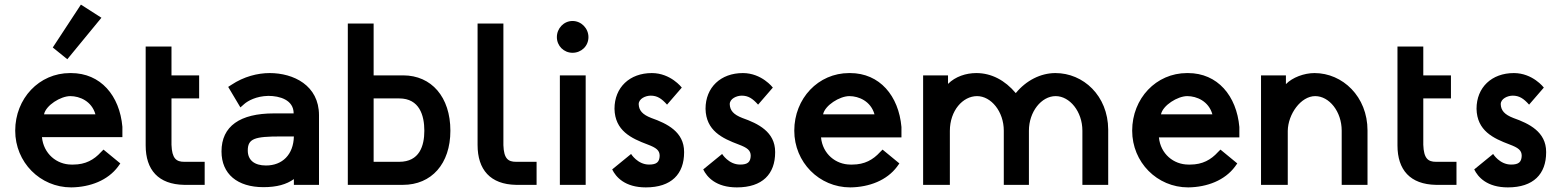

<svg xmlns="http://www.w3.org/2000/svg" viewBox="-20 -802 6765 833"><path d="M171 -306C179 -345 243 -385 285 -385C326 -385 378 -363 394 -306ZM429 -153 418 -142C388 -109 351 -88 298 -88H290C226 -88 169 -135 162 -207H511V-252C499 -387 417 -485 288 -485H284C150 -485 46 -375 46 -235C46 -98 154 11 289 11C372 10 448 -20 492 -79L502 -93ZM331 -782 209 -596 272 -545 420 -725Z M612 -600V-171C612 -65 667 -2 779 0H868V-100H779C745 -100 726 -114 724 -174V-375H844V-475H724V-600Z M1255 -210C1253 -131 1205 -84 1134 -84C1084 -84 1055 -107 1055 -149C1055 -201 1085 -210 1198 -210ZM1364 -302C1364 -432 1253 -485 1150 -485C1098 -485 1038 -470 984 -434L970 -425L1023 -336L1040 -351C1055 -364 1091 -385 1144 -386C1193 -386 1254 -369 1254 -310H1168C1022 -310 941 -255 941 -145C941 -47 1010 10 1123 10C1181 10 1223 -2 1255 -25V0H1364Z M1728 0C1852 0 1934 -91 1934 -235C1934 -381 1852 -475 1729 -475H1601V-700H1489V0ZM1821 -235C1821 -169 1800 -100 1712 -100H1601V-375H1712C1800 -375 1821 -301 1821 -235Z M2164 -172V-700H2052V-173C2052 -66 2107 -2 2219 0H2308V-100H2219C2185 -100 2166 -113 2164 -172Z M2533 -641C2533 -679 2502 -711 2464 -711C2426 -711 2396 -679 2396 -641C2396 -603 2426 -573 2464 -573C2502 -573 2533 -602 2533 -641ZM2409 -475V0H2521V-475Z M2938 -422C2938 -422 2890 -485 2808 -485C2712 -485 2646 -423 2646 -330C2648 -235 2718 -202 2790 -175C2827 -161 2842 -150 2842 -126C2841 -99 2829 -88 2796 -88C2746 -88 2718 -134 2718 -134L2636 -67C2652 -34 2691 11 2782 11C2893 11 2948 -47 2948 -141V-143C2948 -230 2874 -266 2806 -290C2767 -305 2752 -323 2751 -350C2751 -374 2781 -387 2803 -387C2831 -387 2850 -375 2874 -348Z M3333 -422C3333 -422 3285 -485 3203 -485C3107 -485 3041 -423 3041 -330C3043 -235 3113 -202 3185 -175C3222 -161 3237 -150 3237 -126C3236 -99 3224 -88 3191 -88C3141 -88 3113 -134 3113 -134L3031 -67C3047 -34 3086 11 3177 11C3288 11 3343 -47 3343 -141V-143C3343 -230 3269 -266 3201 -290C3162 -305 3147 -323 3146 -350C3146 -374 3176 -387 3198 -387C3226 -387 3245 -375 3269 -348Z M3551 -306C3559 -345 3623 -385 3665 -385C3706 -385 3758 -363 3774 -306ZM3809 -153 3798 -142C3768 -109 3731 -88 3678 -88H3670C3606 -88 3549 -134 3542 -206H3891V-251C3879 -386 3797 -485 3668 -485H3664C3530 -485 3426 -375 3426 -235C3426 -98 3534 11 3669 11C3752 10 3828 -20 3872 -79L3882 -93Z M3985 0H4101V-234C4101 -322 4157 -385 4219 -385C4280 -385 4335 -318 4335 -235V0H4444V-235C4444 -317 4498 -385 4560 -385C4621 -385 4676 -318 4676 -235V0H4788V-240C4787 -387 4680 -485 4559 -485C4495 -485 4432 -453 4387 -398C4340 -454 4281 -485 4216 -485C4171 -485 4125 -470 4093 -438V-475H3985Z M5017 -306C5025 -345 5089 -385 5131 -385C5172 -385 5224 -363 5240 -306ZM5275 -153 5264 -142C5234 -109 5197 -88 5144 -88H5136C5072 -88 5015 -134 5008 -206H5357V-251C5345 -386 5263 -485 5134 -485H5130C4996 -485 4892 -375 4892 -235C4892 -98 5000 11 5135 11C5218 10 5294 -20 5338 -79L5348 -93Z M5451 0H5567V-234C5568 -307 5624 -385 5686 -385C5747 -385 5801 -318 5801 -235V0H5913V-236C5913 -383 5805 -485 5683 -485C5638 -485 5587 -466 5559 -437V-475H5451Z M6043 -600V-171C6043 -65 6098 -2 6210 0H6299V-100H6210C6176 -100 6157 -114 6155 -174V-375H6275V-475H6155V-600Z M6678 -422C6678 -422 6630 -485 6548 -485C6452 -485 6386 -423 6386 -330C6388 -235 6458 -202 6530 -175C6567 -161 6582 -150 6582 -126C6581 -99 6569 -88 6536 -88C6486 -88 6458 -134 6458 -134L6376 -67C6392 -34 6431 11 6522 11C6633 11 6688 -47 6688 -141V-143C6688 -230 6614 -266 6546 -290C6507 -305 6492 -323 6491 -350C6491 -374 6521 -387 6543 -387C6571 -387 6590 -375 6614 -348Z"/></svg>

Font: Mint Spirit
Style: Bold
Weight: 700
Designer: HARENDAL Hirwen
Foundry: Arkandis Digital Foundry.
Version: Version 1.004;FFEdit